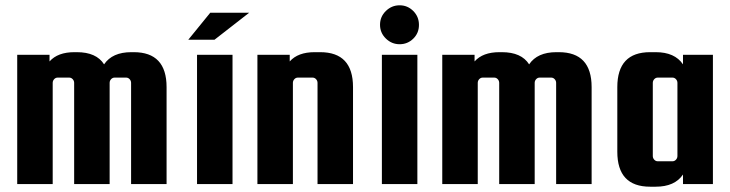

<svg xmlns="http://www.w3.org/2000/svg" viewBox="-20 -695 2758 725"><path d="M485 -498Q609 -498 609 -366V0H475V-382Q475 -390 469.5 -396Q464 -402 456 -402H413Q405 -402 399.5 -396Q394 -390 394 -382V0H260V-382Q260 -390 254.5 -396Q249 -402 241 -402H198Q190 -402 184.5 -396Q179 -390 179 -382V0H45V-488H167V-463Q198 -498 261 -498H270Q344 -498 373 -452Q404 -498 476 -498Z M858 -488V0H724V-488ZM921 -647 790 -545H691L774 -647Z M1086 0H952V-488H1074V-463Q1105 -498 1168 -498H1189Q1313 -498 1313 -366V0H1179V-382Q1179 -390 1173.5 -396Q1168 -402 1160 -402H1105Q1097 -402 1091.5 -396Q1086 -390 1086 -382Z M1540.5 -549Q1519 -528 1489 -528Q1459 -528 1437 -549.5Q1415 -571 1415 -601.5Q1415 -632 1437 -653.5Q1459 -675 1489 -675Q1519 -675 1540.5 -653.5Q1562 -632 1562 -601Q1562 -570 1540.5 -549ZM1422 0V-488H1556V0Z M2090 -498Q2214 -498 2214 -366V0H2080V-382Q2080 -390 2074.5 -396Q2069 -402 2061 -402H2018Q2010 -402 2004.5 -396Q1999 -390 1999 -382V0H1865V-382Q1865 -390 1859.5 -396Q1854 -402 1846 -402H1803Q1795 -402 1789.5 -396Q1784 -390 1784 -382V0H1650V-488H1772V-463Q1803 -498 1866 -498H1875Q1949 -498 1978 -452Q2009 -498 2081 -498Z M2559 -488H2672V0H2559V-36Q2528 10 2456 10H2435Q2311 10 2311 -122V-366Q2311 -498 2435 -498H2456Q2528 -498 2559 -452ZM2538 -106V-382Q2538 -390 2532.5 -396Q2527 -402 2519 -402H2464Q2456 -402 2450.5 -396Q2445 -390 2445 -382V-106Q2445 -98 2450.5 -92Q2456 -86 2464 -86H2519Q2527 -86 2532.5 -92Q2538 -98 2538 -106Z"/></svg>

Font: Squada One
Style: Regular
Weight: 400
Designer: Joe Prince
Foundry: Joe Prince
Version: Version 1.001